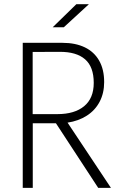

<svg xmlns="http://www.w3.org/2000/svg" viewBox="-20 -907 595 927"><path d="M288.1 -775.4H234.4L348.6 -886.7H409.2ZM454.1 0 250 -312H138.2V0H89.8V-700.2H282.2Q344.2 -700.2 389.4 -678.5Q434.6 -656.7 458.7 -614.3Q482.9 -571.8 482.9 -510.7Q482.9 -457 460.9 -415.5Q439 -374 398.9 -348.4Q358.9 -322.8 306.2 -314.9L515.6 0ZM257.3 -356Q339.8 -356 386.2 -394.3Q432.6 -432.6 432.6 -506.8Q432.6 -584.5 390.6 -620.8Q348.6 -657.2 268.1 -656.7L137.7 -656.2V-356Z"/></svg>

Font: Selawik Light
Style: Regular
Weight: 300
Designer: Aaron Bell
Foundry: Microsoft Corporation
Version: Version 1.01